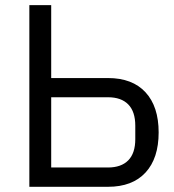

<svg xmlns="http://www.w3.org/2000/svg" viewBox="-20 -718 670 738"><path d="M92.8 -698.2V0H395Q488.8 0 539.3 -54.7Q589.8 -109.4 589.8 -209Q589.8 -308.6 539.3 -363.3Q488.8 -418 395 -418H176.8V-698.2ZM395 -74.2H176.8V-344.2H395Q445.8 -344.2 472.9 -316.7Q500 -289.1 500 -234.9V-183.1Q500 -128.9 472.9 -101.6Q445.8 -74.2 395 -74.2Z"/></svg>

Font: Plexus Sans
Style: Regular
Weight: 400
Version: Version 2.001;PS 002.001;hotconv 1.0.70;makeotf.lib2.5.58329